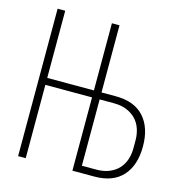

<svg xmlns="http://www.w3.org/2000/svg" viewBox="-105 -788 809 878"><g transform="rotate(15 300.0 -349.0)"><path d="M317 -347H96V0H60V-698H96V-380H317V-698H353V-380H421Q509 -380 554.5 -329.5Q600 -279 600 -190Q600 -101 554.5 -50.5Q509 0 421 0H317ZM421 -33Q456 -33 482.5 -44Q509 -55 526 -73.5Q543 -92 551.5 -117Q560 -142 560 -171V-209Q560 -237 551.5 -262.5Q543 -288 525.5 -306.5Q508 -325 482 -336Q456 -347 421 -347H353V-33Z"/></g></svg>

Font: IBM Plex Mono ExtLt
Style: Regular
Weight: 200
Monospace: yes
Designer: Mike Abbink, Paul van der Laan, Pieter van Rosmalen
Foundry: Bold Monday
Version: Version 2.3